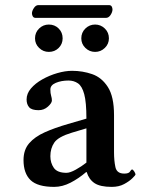

<svg xmlns="http://www.w3.org/2000/svg" viewBox="-20 -721 550 751"><path d="M394 -651H120Q112 -651 108.5 -656.5Q105 -662 105 -669Q105 -678 112.5 -689.5Q120 -701 130 -701H406Q414 -701 417 -695.5Q420 -690 420 -684Q420 -674 412.5 -662.5Q405 -651 394 -651ZM298 -571Q298 -594 314 -609.5Q330 -625 352 -625Q374 -625 390 -609.5Q406 -594 406 -571Q406 -549 390 -533.5Q374 -518 352 -518Q330 -518 314 -533.5Q298 -549 298 -571ZM117 -571Q117 -594 133 -609.5Q149 -625 171 -625Q194 -625 209.5 -609.5Q225 -594 225 -571Q225 -549 209.5 -533.5Q194 -518 171 -518Q149 -518 133 -533.5Q117 -549 117 -571ZM317 -48Q288 -23 256 -6.5Q224 10 192 10Q127 10 99.5 -16.5Q72 -43 72 -95Q72 -135 94 -160.5Q116 -186 155 -203.5Q194 -221 246 -236L318 -257Q318 -321 309.5 -352.5Q301 -384 285 -395Q269 -406 248 -406Q220 -406 198.5 -397Q177 -388 177 -371Q177 -356 180 -346.5Q183 -337 183 -328Q183 -318 167.5 -304Q152 -290 131 -290Q104 -290 94 -301.5Q84 -313 84 -332Q84 -355 101 -375Q118 -395 145.5 -410.5Q173 -426 204 -435Q235 -444 262 -444Q303 -444 340.5 -431Q378 -418 402 -380.5Q426 -343 426 -271V-126Q426 -92 431.5 -67Q437 -42 466 -42Q484 -42 488.5 -50Q493 -58 497 -58Q500 -58 505 -50.5Q510 -43 510 -38Q510 -36 498 -24Q486 -12 465.5 -1Q445 10 417 10Q372 10 350 -4.5Q328 -19 319 -48ZM318 -85V-219L261 -202Q208 -186 192.5 -163.5Q177 -141 177 -110Q177 -84 190.5 -64.5Q204 -45 240 -45Q254 -45 276.5 -57.5Q299 -70 318 -85Z"/></svg>

Font: Libertinus Serif SemiBold
Style: Regular
Weight: 600
Designer: Philipp H. Poll, Khaled Hosny
Foundry: Caleb Maclennan
Version: Version 7.051;RELEASE